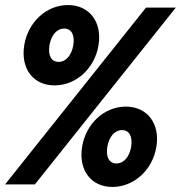

<svg xmlns="http://www.w3.org/2000/svg" viewBox="-49 -730 716 760"><path d="M-29 0H89L647 -700H529ZM167 -392C252 -392 326 -459 341 -551C356 -643 305 -710 220 -710C135 -710 62 -643 47 -551C32 -459 82 -392 167 -392ZM183 -485C154 -485 140 -511 147 -552C154 -591 176 -617 205 -617C234 -617 248 -591 241 -550C234 -511 212 -485 183 -485ZM396 10C481 10 555 -57 570 -149C585 -241 534 -308 449 -308C364 -308 291 -241 276 -149C261 -57 311 10 396 10ZM412 -83C383 -83 369 -109 376 -150C383 -189 405 -215 434 -215C463 -215 477 -189 470 -148C463 -109 441 -83 412 -83Z"/></svg>

Font: CommitMono
Style: Bold Italic
Weight: 700
Monospace: yes
Designer: Eigil Nikolajsen
Foundry: Eigil Nikolajsen
Version: Version 1.143